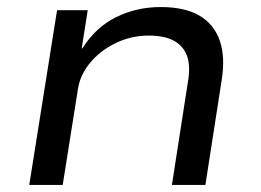

<svg xmlns="http://www.w3.org/2000/svg" viewBox="-20 -525 742 545"><path d="M63 0 142 -496H229L212 -388H214Q252 -448 310 -476.5Q368 -505 436 -505Q504 -505 545.5 -481Q587 -457 603.5 -410.5Q620 -364 609 -296L563 0H468L513 -290Q521 -334 512 -363Q503 -392 476 -408Q449 -424 402 -424Q352 -424 308 -402.5Q264 -381 235.5 -346.5Q207 -312 201 -271L158 0Z"/></svg>

Font: Nunito Sans 7pt SemiExpanded
Style: Italic
Weight: 400
Width: 6
Italic angle: -9°
Designer: Vernon Adams
Foundry: Vernon Adams
Version: Version 3.101;gftools[0.9.27]